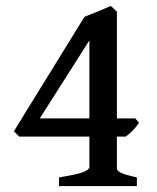

<svg xmlns="http://www.w3.org/2000/svg" viewBox="-20 -628 530 648"><path d="M449.2 -213.9Q439 -198.2 427.2 -186.8Q415.5 -175.3 404.3 -167H374.5V-59.1Q374.5 -51.8 388.2 -44.9Q401.9 -38.1 441.9 -29.3V0H179.2V-29.3Q242.7 -39.6 262.2 -47.6Q281.7 -55.7 281.7 -64.5V-167H44.9L26.9 -185.1L265.1 -571.3Q287.1 -579.6 311.5 -589.8Q335.9 -600.1 354 -607.9L374.5 -588.9V-228.5H436.5ZM281.7 -491.7 114.3 -228.5H281.7Z"/></svg>

Font: Namdhinggo SemiBold
Style: Regular
Weight: 600
Designer: Victor Gaultney
Foundry: SIL International
Version: Version 3.001